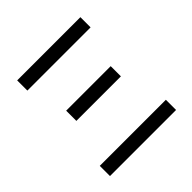

<svg xmlns="http://www.w3.org/2000/svg" viewBox="-172 -800 945 945"><g transform="rotate(-45 300.0 -328.0)"><path d="M70 0V-71H530V0ZM145 -309V-380H455V-309ZM80 -585V-656H520V-585Z"/></g></svg>

Font: Source Code Variable
Style: Regular
Weight: 400
Monospace: yes
Designer: Paul D. Hunt, Teo Tuominen
Foundry: Adobe Systems Incorporated
Version: Version 1.010;hotconv 1.0.106;makeotfexe 2.5.65593